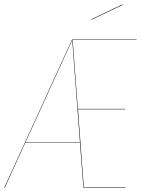

<svg xmlns="http://www.w3.org/2000/svg" viewBox="-32 -862 673 882"><path d="M532.2 -839.8 387.2 -771 386.2 -772.9 530.8 -841.8ZM595.2 -678.2H301.8L325.7 -361.8H543V-359.9H326.2L353 -2H544.9V0H351.1L335.4 -205.1H83.5L-9.8 0H-12.2L298.8 -680.2H595.2ZM335.4 -207 299.8 -678.2 84.5 -207Z"/></svg>

Font: Fira Sans Compressed Two
Style: Italic
Weight: 100
Width: 3
Italic angle: -8°
Designer: Carrois Corporate & Edenspiekermann AG
Foundry: Carrois Corporate GbR & Edenspiekermann AG
Version: Version 4.203;PS 004.203;hotconv 1.0.88;makeotf.lib2.5.64775